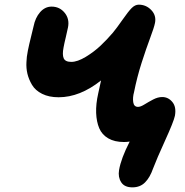

<svg xmlns="http://www.w3.org/2000/svg" viewBox="-20 -640 791 819"><path d="M544.9 159.2Q510.7 159.2 496.8 137.2Q482.9 115.2 487.8 85.9Q496.1 36.1 533.2 -36.1Q519.5 -34.2 508.8 -34.2Q468.8 -34.2 441.9 -49.8Q415 -65.4 403.3 -93Q391.6 -120.6 390.1 -158.4Q388.7 -196.3 398.9 -241.2Q403.3 -264.2 411.1 -296.9Q320.8 -225.1 230 -225.1Q189 -225.1 159.7 -239.7Q130.4 -254.4 116.5 -278.1Q102.5 -301.8 96.9 -325.7Q91.3 -349.6 92.8 -375Q93.3 -396.5 98.9 -424.3Q104.5 -452.1 112.5 -483.6Q120.6 -515.1 123 -526.9Q130.4 -564.5 151.1 -588.1Q171.9 -611.8 200.2 -611.8Q234.4 -611.8 255.9 -585.4Q277.3 -559.1 270 -522.9Q268.1 -511.7 261 -482.7Q253.9 -453.6 251 -437Q245.1 -406.7 251.7 -391.4Q258.3 -376 284.2 -376Q310.5 -376 346.2 -397.7Q381.8 -419.4 409.4 -445.6Q437 -471.7 461.9 -501Q478 -520.5 502.7 -555.9Q527.3 -591.3 541.7 -605.7Q556.2 -620.1 571.8 -620.1Q603.5 -620.1 625.5 -596.9Q647.5 -573.7 641.1 -542Q637.2 -522.5 620.6 -478.3Q604 -434.1 584.2 -372.6Q564.5 -311 551.8 -247.1Q545.4 -224.1 548.3 -204.1Q551.3 -184.1 568.8 -184.1Q579.6 -184.1 596.4 -194.6Q613.3 -205.1 633.3 -215.6Q653.3 -226.1 671.9 -226.1Q697.8 -226.1 715.3 -204.8Q732.9 -183.6 726.1 -146Q720.7 -120.6 684.3 -40.8Q647.9 39.1 632.8 79.1Q619.6 117.2 598.6 138.2Q577.6 159.2 544.9 159.2Z"/></svg>

Font: Shantell Sans Irregular Bouncy
Style: Bold Italic
Weight: 700
Italic angle: -11.31°
Designer: Stephen Nixon, Anya Danilova, Shantell Martin
Foundry: Arrow Type
Version: Version 1.006;[9816181b4]